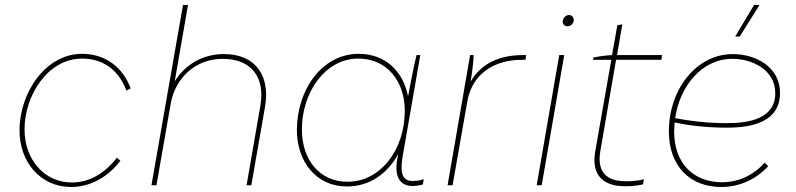

<svg xmlns="http://www.w3.org/2000/svg" viewBox="-20 -740 3181 767"><path d="M264 7C339 7 410 -31 461 -98L447 -110C397 -46 336 -11 267 -11C156 -11 78 -104 78 -223C78 -359 171 -506 308 -506C393 -506 455 -459 485 -378L502 -387C471 -471 401 -525 308 -525C162 -525 58 -370 58 -219C58 -91 143 7 264 7Z M585 0H605L662 -326C681 -433 765 -505 869 -505C984 -505 1040 -432 1020 -317L965 0H984L1039 -315C1059 -432 1006 -524 874 -524C791 -524 720 -483 678 -415L731 -720H711Z M1627 3C1642 3 1654 1 1669 -3L1673 -24C1656 -19 1645 -17 1627 -17C1581 -17 1579 -62 1589 -118L1659 -520H1644C1632 -473 1617 -390 1610 -355C1591 -456 1518 -525 1413 -525C1265 -525 1166 -379 1166 -221C1166 -92 1245 5 1366 5C1458 5 1529 -48 1571 -125L1570 -119C1550 -34 1579 3 1627 3ZM1411 -506C1525 -506 1597 -417 1597 -297C1597 -144 1502 -14 1368 -14C1257 -14 1186 -101 1186 -223C1186 -371 1279 -506 1411 -506Z M1768 0H1788L1847 -336C1866 -443 1952 -501 2064 -501H2079L2082 -520H2070C1977 -520 1903 -488 1860 -414C1867 -456 1872 -498 1872 -520H1858Z M2124 0H2144L2234 -520H2214ZM2248 -635C2260 -635 2272 -646 2272 -660C2272 -670 2265 -680 2253 -680C2240 -680 2228 -667 2228 -654C2228 -643 2235 -635 2248 -635Z M2455 3C2486 6 2524 3 2549 -4L2552 -24C2527 -17 2489 -14 2459 -17C2394 -23 2366 -64 2378 -135L2441 -501H2622L2625 -520H2445L2466 -643L2446 -639L2425 -520C2402 -519 2367 -514 2350 -510L2349 -501H2422L2358 -136C2343 -53 2378 -4 2455 3Z M2861 7C2933 7 2998 -22 3049 -76L3035 -90C2988 -39 2930 -12 2864 -12C2750 -12 2673 -88 2673 -215L2675 -251C2724 -240 2796 -230 2884 -230C2983 -230 3096 -252 3096 -369C3096 -473 2998 -524 2908 -524C2761 -524 2652 -382 2652 -215C2652 -77 2736 7 2861 7ZM2935 -594 3014 -720H2992L2917 -594ZM2677 -268C2696 -397 2784 -505 2906 -505C2985 -505 3077 -461 3077 -368C3077 -264 2969 -248 2884 -248C2796 -248 2723 -259 2677 -268Z"/></svg>

Font: Fixel Text 20240404 Thin
Style: Italic
Weight: 100
Width: 4
Italic angle: -10°
Designer: AlfaBravo + MacPaw
Foundry: Kyrylo Tkachov, Marchela Mozhyna, Serhii Makarenko, Maria Weinstein, Zakhar Kryvoshyya
Version: Version 1.211;Glyphs 3.2 (3225)